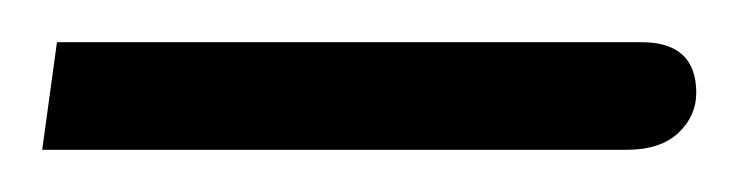

<svg xmlns="http://www.w3.org/2000/svg" viewBox="-20 -66 350 91"><path d="M0 5 7 -46H284Q310 -46 310 -22Q310 -11 301.5 -3Q293 5 277 5Z"/></svg>

Font: Noto Sans Arabic UI SmCn Lt
Style: Regular
Weight: 300
Width: 4
Designer: Monotype Design Team, Nadine Chahine and Nizar Qandah
Foundry: Monotype Imaging Inc.
Version: Version 2.010; ttfautohint (v1.8.4.7-5d5b)